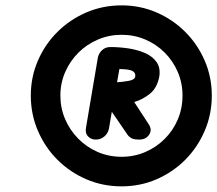

<svg xmlns="http://www.w3.org/2000/svg" viewBox="-20 -1090 790 698"><path d="M328 -582.5Q311 -582.5 299.8 -594.5Q288.5 -606.5 293 -628L336 -882Q340 -898 352 -908.5Q364 -919 381 -919Q415 -919 448.5 -913.8Q482 -908.5 508.8 -896.5Q535.5 -884.5 549.8 -863.5Q564 -842.5 559 -811Q551 -770 524.8 -749Q498.5 -728 468 -719L519.5 -640Q525 -633 527 -624.2Q529 -615.5 525.5 -606.5Q514.5 -582.5 485.5 -582.5Q470.5 -582.5 461 -586.2Q451.5 -590 444.5 -599L386.5 -683.5L376 -622Q372.5 -605 359.2 -593.8Q346 -582.5 328 -582.5ZM92 -742.5Q92 -810 117.8 -869.5Q143.5 -929 188.8 -974Q234 -1019 294 -1044.8Q354 -1070.5 422 -1070.5Q489.5 -1070.5 549 -1044.8Q608.5 -1019 653.5 -974Q698.5 -929 724.2 -869.5Q750 -810 750 -742.5Q750 -674.5 724.2 -614.5Q698.5 -554.5 653.5 -509.2Q608.5 -464 549 -438.2Q489.5 -412.5 422 -412.5Q354 -412.5 294 -438.2Q234 -464 188.8 -509.2Q143.5 -554.5 117.8 -614.5Q92 -674.5 92 -742.5ZM199.5 -742.5Q199.5 -697.5 216.5 -657.5Q233.5 -617.5 263.8 -586.5Q294 -555.5 334.5 -537.8Q375 -520 422 -520Q467.5 -520 507.8 -537.2Q548 -554.5 578.5 -584.8Q609 -615 626.2 -655.5Q643.5 -696 643.5 -742.5Q643.5 -788.5 626.2 -828.5Q609 -868.5 578.5 -899Q548 -929.5 507.8 -946.5Q467.5 -963.5 422 -963.5Q376.5 -963.5 336 -946.2Q295.5 -929 265 -898.5Q234.5 -868 217 -828Q199.5 -788 199.5 -742.5ZM405.5 -791Q426 -792 447.8 -796Q469.5 -800 471.5 -811Q474 -825 462 -831.8Q450 -838.5 414 -839Z"/></svg>

Font: Edu VIC WA NT Hand
Style: Regular
Weight: 400
Designer: Tina and Corey Anderson, Eben Sorkin, Mirko Velimirovic
Foundry: Google for Education
Version: Version 1.000